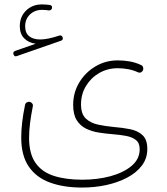

<svg xmlns="http://www.w3.org/2000/svg" viewBox="-20 -616 750 861"><path d="M40.5 -372.1Q36.6 -382.8 47.9 -387.7L140.1 -419.9Q108.4 -423.8 88.6 -444.1Q68.8 -464.4 68.8 -498.5Q68.8 -541 96.9 -568.6Q125 -596.2 168 -596.2Q175.3 -596.2 185.8 -595.5Q196.3 -594.7 203.1 -593.8Q214.4 -591.8 213.4 -581.1Q213.4 -576.2 209.2 -572.5Q205.1 -568.8 199.7 -569.3Q194.8 -570.3 185.3 -571Q175.8 -571.8 169.4 -571.8Q135.7 -571.8 114.3 -551Q92.8 -530.3 92.8 -498Q92.8 -468.3 110.8 -453.6Q128.9 -439 160.2 -439Q193.8 -439 246.1 -456.5Q251.5 -458.5 255.6 -455.6Q259.8 -452.6 261.2 -448.2Q263.7 -436.5 253.9 -433.6L56.2 -364.7Q44.9 -359.9 40.5 -372.1ZM75.2 1Q75.2 -63.5 92.3 -145.5Q93.8 -152.8 100.1 -156.7Q106.4 -160.6 113.3 -159.2Q120.1 -157.7 124.5 -152.1Q128.9 -146.5 127 -138.2Q119.1 -98.1 114.7 -63.2Q110.4 -28.3 110.4 2Q110.4 72.8 138.9 114Q167.5 155.3 221.2 172.6Q274.9 189.9 349.1 189.9Q417 189.9 475.6 174.1Q534.2 158.2 570.3 127.7Q606.4 97.2 606.4 53.2Q606.4 25.4 589.6 12Q572.8 -1.5 545.2 -6.6Q517.6 -11.7 484.9 -14.2Q454.1 -16.6 423.1 -21.5Q392.1 -26.4 366 -39.1Q339.8 -51.8 324 -77.1Q308.1 -102.5 308.1 -145.5Q308.1 -200.7 335.2 -245.8Q362.3 -291 407.7 -318.1Q453.1 -345.2 507.8 -345.2Q535.2 -345.2 561.5 -340.6Q587.9 -335.9 611.8 -324.7Q618.7 -322.3 621.3 -315.4Q624 -308.6 621.6 -301.8Q619.1 -295.4 613 -292Q606.9 -288.6 599.6 -291.5Q578.6 -301.3 554.9 -305.7Q531.2 -310.1 507.8 -310.1Q462.4 -310.1 425 -288.6Q387.7 -267.1 365.5 -230.2Q343.3 -193.4 343.3 -147.9Q343.3 -104.5 365 -84.2Q386.7 -64 420.7 -56.9Q454.6 -49.8 491.7 -46.4Q529.3 -43.5 563.5 -36.6Q597.7 -29.8 619.1 -10Q640.6 9.8 640.6 52.2Q640.6 94.2 616.2 126.5Q591.8 158.7 550 180.7Q508.3 202.6 456.3 213.9Q404.3 225.1 348.6 225.1Q265.6 225.1 204.1 202.6Q142.6 180.2 108.9 130.9Q75.2 81.5 75.2 1Z"/></svg>

Font: Mikhak-FD ExtraLight
Style: Regular
Weight: 200
Designer: Amin Abedi
Version: Version 3.2